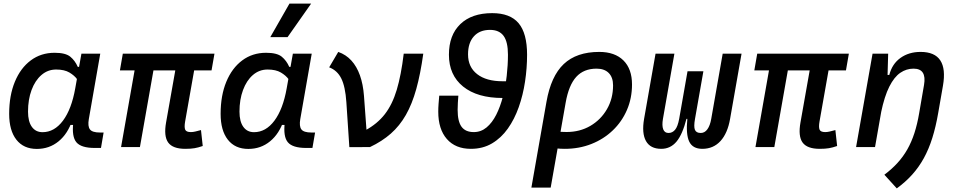

<svg xmlns="http://www.w3.org/2000/svg" viewBox="-20 -815 5313 1064"><path d="M291 -429.7Q244.6 -429.7 209.5 -399.2Q174.3 -368.7 154.8 -315.9Q135.3 -263.2 135.3 -196.3Q135.3 -141.6 156.5 -112.1Q177.7 -82.5 215.8 -82.5Q281.2 -82.5 328.9 -146.2Q376.5 -210 397 -325.7L431.2 -517.6H535.6L472.2 -154.8Q465.3 -115.7 478.3 -98.1Q491.2 -80.6 534.2 -80.6H554.2L539.6 4.9H504.9Q429.7 4.9 403.3 -26.6Q377 -58.1 386.2 -135.3L414.6 -122.6H357.9L381.3 -150.9Q356.4 -74.2 304.9 -32Q253.4 10.3 184.1 10.3Q110.8 10.3 70.8 -40.8Q30.8 -91.8 30.8 -184.1Q30.8 -285.6 62.3 -361.8Q93.8 -438 150.4 -480.2Q207 -522.5 282.7 -522.5Q343.3 -522.5 369.6 -500.7Q396 -479 411.1 -444.3H421.9L430.2 -340.8Q422.9 -354.5 407.7 -375.5Q392.6 -396.5 364.7 -413.1Q336.9 -429.7 291 -429.7Z M1006.8 9.8Q937.5 9.8 912.1 -25.1Q886.7 -60.1 900.4 -136.7L967.8 -517.6H1072.3L1005.9 -141.6Q1000.5 -110.8 1006.1 -96.9Q1011.7 -83 1037.6 -83Q1049.3 -83 1062.5 -86.2Q1075.7 -89.4 1093.8 -94.2L1103.5 -5.9Q1078.1 2.9 1057.9 6.3Q1037.6 9.8 1006.8 9.8ZM644.5 -424.8 660.6 -517.6H1168.5L1152.3 -424.8ZM650.9 0 742.2 -517.6H846.7L755.4 0Z M1462.9 -429.7Q1416.5 -429.7 1381.3 -399.2Q1346.2 -368.7 1326.7 -315.9Q1307.1 -263.2 1307.1 -196.3Q1307.1 -141.6 1328.4 -112.1Q1349.6 -82.5 1387.7 -82.5Q1453.1 -82.5 1500.7 -146.2Q1548.3 -210 1568.8 -325.7L1603 -517.6H1707.5L1644 -154.8Q1637.2 -115.7 1650.1 -98.1Q1663.1 -80.6 1706.1 -80.6H1726.1L1711.4 4.9H1676.8Q1601.6 4.9 1575.2 -26.6Q1548.8 -58.1 1558.1 -135.3L1586.4 -122.6H1529.8L1553.2 -150.9Q1528.3 -74.2 1476.8 -32Q1425.3 10.3 1356 10.3Q1282.7 10.3 1242.7 -40.8Q1202.6 -91.8 1202.6 -184.1Q1202.6 -285.6 1234.1 -361.8Q1265.6 -438 1322.3 -480.2Q1378.9 -522.5 1454.6 -522.5Q1515.1 -522.5 1541.5 -500.7Q1567.9 -479 1583 -444.3H1593.8L1602.1 -340.8Q1594.7 -354.5 1579.6 -375.5Q1564.5 -396.5 1536.6 -413.1Q1508.8 -429.7 1462.9 -429.7ZM1478 -609.4 1584 -794.9H1704.1L1573.7 -609.4Z M1916 0.5 1899.4 -249Q1893.6 -335.4 1871.3 -380.1Q1849.1 -424.8 1804.2 -441.9L1854.5 -527.3Q1897.5 -512.2 1927.2 -479.5Q1957 -446.8 1974.6 -397.5Q1992.2 -348.1 1997.1 -283.2L2015.1 -38.6ZM2030.3 0 1916 0.5 2003.9 -92.3Q2070.8 -128.4 2112.5 -182.1Q2154.3 -235.8 2178.7 -317.4Q2203.1 -398.9 2217.3 -517.6H2325.7Q2310.1 -405.3 2286.9 -321.8Q2263.7 -238.3 2229.2 -178Q2194.8 -117.7 2146 -74.7Q2097.2 -31.7 2030.3 0Z M2589.4 9.8Q2503.9 9.8 2456.3 -44.7Q2408.7 -99.1 2408.7 -196.3Q2408.7 -217.8 2410.4 -240Q2412.1 -262.2 2414.1 -284.7H2520Q2518.6 -265.1 2517.3 -245.4Q2516.1 -225.6 2516.1 -206.1Q2516.1 -142.1 2537.8 -112.5Q2559.6 -83 2605.5 -83Q2645.5 -83 2676.5 -108.9Q2707.5 -134.8 2730 -179.2Q2752.4 -223.6 2766.8 -279.3Q2781.2 -335 2788.1 -395Q2794.9 -455.1 2794.9 -511.7Q2794.9 -583.5 2770.5 -616.5Q2746.1 -649.4 2695.3 -649.4Q2638.2 -649.4 2606 -613.5Q2573.7 -577.6 2573.7 -513.7Q2573.7 -443.4 2624.3 -404.1Q2674.8 -364.7 2765.1 -364.7H2833.5V-272H2765.1Q2625 -272 2546.4 -335.4Q2467.8 -398.9 2467.8 -511.7Q2467.8 -620.6 2531 -681.4Q2594.2 -742.2 2707.5 -742.2Q2807.1 -742.2 2854 -686.3Q2900.9 -630.4 2900.9 -511.7Q2900.9 -437.5 2889.6 -362.8Q2878.4 -288.1 2854.7 -221.2Q2831.1 -154.3 2794.2 -102.3Q2757.3 -50.3 2706.5 -20.3Q2655.8 9.8 2589.4 9.8Z M3300.8 -527.3Q3387.2 -527.3 3434.8 -480.2Q3482.4 -433.1 3482.4 -346.7Q3482.4 -270.5 3454.3 -205.6Q3426.3 -140.6 3375.7 -92.3Q3325.2 -43.9 3257.3 -17.1Q3189.5 9.8 3109.4 9.8Q3085 9.8 3060.8 7.1Q3036.6 4.4 3012.2 -0.5L3031.2 -95.7Q3058.1 -83.5 3120.1 -83.5Q3193.4 -83.5 3251.5 -117.4Q3309.6 -151.4 3343.5 -210Q3377.4 -268.6 3377.4 -341.8Q3377.4 -386.2 3353.5 -410.4Q3329.6 -434.6 3286.1 -434.6Q3214.8 -434.6 3173.3 -388.9Q3131.8 -343.3 3114.7 -246.1L3031.7 224.6H2924.8L3008.3 -250.5Q3033.2 -393.1 3104.2 -460.2Q3175.3 -527.3 3300.8 -527.3Z M3872.1 9.8Q3818.8 9.8 3799.6 -30Q3780.3 -69.8 3789.1 -158.2H3789.6L3831.5 -156.2Q3823.7 -112.8 3831.1 -95.5Q3838.4 -78.1 3863.3 -78.1Q3885.3 -78.1 3900.1 -98.6Q3915 -119.1 3921.4 -156.2L3984.9 -517.6H4089.4L4025.9 -156.2Q4012.2 -76.7 3972.7 -33.4Q3933.1 9.8 3872.1 9.8ZM3644.5 9.8Q3584 9.8 3559.8 -33.4Q3535.6 -76.7 3549.3 -156.2L3612.8 -517.6H3717.3L3653.8 -156.2Q3647.5 -119.1 3655.3 -98.6Q3663.1 -78.1 3684.6 -78.1Q3706.1 -78.1 3720.9 -95.7Q3735.8 -113.3 3743.7 -156.2L3784.2 -158.2H3784.7Q3762.2 -69.8 3728.8 -30Q3695.3 9.8 3644.5 9.8ZM3743.7 -156.2 3790 -419.9H3877.9L3831.5 -156.2Z M4522.5 9.8Q4453.1 9.8 4427.7 -25.1Q4402.3 -60.1 4416 -136.7L4483.4 -517.6H4587.9L4521.5 -141.6Q4516.1 -110.8 4521.7 -96.9Q4527.3 -83 4553.2 -83Q4564.9 -83 4578.1 -86.2Q4591.3 -89.4 4609.4 -94.2L4619.1 -5.9Q4593.8 2.9 4573.5 6.3Q4553.2 9.8 4522.5 9.8ZM4160.2 -424.8 4176.3 -517.6H4684.1L4668 -424.8ZM4166.5 0 4257.8 -517.6H4362.3L4271 0Z M4724.1 0 4815.4 -517.6H4901.9L4898.4 -394L4829.1 0ZM5081.5 -527.3Q5160.2 -527.3 5190.9 -480.2Q5221.7 -433.1 5205.6 -340.3L5179.2 -189Q5166 -112.3 5146.5 -50.3Q5127 11.7 5099.4 61.8Q5071.8 111.8 5034.9 152.8Q4998 193.8 4949.7 229L4880.9 153.3Q4921.9 122.6 4953.4 88.1Q4984.9 53.7 5008.1 12.9Q5031.2 -27.8 5047.4 -77.6Q5063.5 -127.4 5073.7 -188L5100.6 -344.2Q5108.4 -389.2 5094 -411.9Q5079.6 -434.6 5042.5 -434.6Q5002.9 -434.6 4969.2 -411.6Q4935.5 -388.7 4908.4 -335.2Q4881.3 -281.7 4862.3 -190.4L4886.7 -399.9H4908.2Q4923.8 -460.9 4970.2 -494.1Q5016.6 -527.3 5081.5 -527.3Z"/></svg>

Font: Cascadia Mono NF
Style: Italic
Weight: 400
Italic angle: -10°
Monospace: yes
Designer: Aaron Bell
Foundry: Saja Typeworks
Version: Version 2404.023